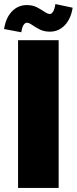

<svg xmlns="http://www.w3.org/2000/svg" viewBox="-37 -926 378 946"><path d="M52 -728H252V0H52ZM236 -906 321 -888Q312 -832 281.5 -801Q251 -770 209 -770Q180 -770 158.5 -781Q137 -792 121.5 -803Q106 -814 95 -814Q87 -814 79.5 -803.5Q72 -793 68 -767L-17 -783Q-8 -839 22 -870Q52 -901 95 -901Q124 -901 145 -890Q166 -879 182 -868Q198 -857 209 -857Q217 -857 224.5 -868.5Q232 -880 236 -906Z"/></svg>

Font: Murecho Black
Style: Regular
Weight: 900
Designer: Neil Summerour
Foundry: Positype
Version: Version 1.010; ttfautohint (v1.8.3)